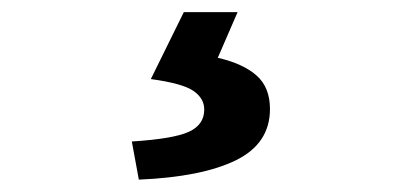

<svg xmlns="http://www.w3.org/2000/svg" viewBox="-20 -24 666 312"><path d="M205.6 267.9 194.2 205.9Q261.3 201.7 286.6 190.3Q311.9 178.9 311.9 153.9Q311.9 135.9 294.3 123.7Q276.6 111.5 225.1 104.5L278.7 -4.3H366.1L333.9 69.9Q375.1 79.4 396.9 98.7Q418.7 117.9 418.7 153.2Q418.7 209.3 363.2 236.5Q307.7 263.6 205.6 267.9Z"/></svg>

Font: Noto Sans HK Thin
Style: Regular
Weight: 100
Designer: Ryoko NISHIZUKA 西塚涼子 (kana, bopomofo & ideographs); Paul D. Hunt (Latin, Greek & Cyrillic); Sandoll Communications 산돌커뮤니
Foundry: Adobe
Version: Version 2.004-H2;hotconv 1.0.118;makeotfexe 2.5.65603